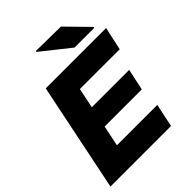

<svg xmlns="http://www.w3.org/2000/svg" viewBox="-259 -1079 1217 1217"><g transform="rotate(-45 349.5 -471.0)"><path d="M699 -730 665 -574H308L280 -439H615L584 -295H251L222 -156H584L551 0H8L158 -730ZM280 -935 281 -942 503 -939 648 -791 647 -784H470Z"/></g></svg>

Font: Nacelle Heavy
Style: Italic
Weight: 800
Italic angle: -12°
Designer: Sora Sagano
Foundry: Sora Sagano
Version: Version 1.000;FEAKit 1.0